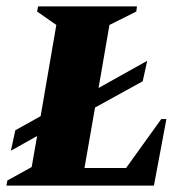

<svg xmlns="http://www.w3.org/2000/svg" viewBox="-50 -580 575 600"><path d="M-30 0 -27 -16 49 -58 66 -155 -16 -109 -2 -173 77 -217 126 -502 66 -544 69 -560H378L376 -544L292 -502L258 -305L410 -390L396 -326L247 -244L214 -55H344L454 -208H470L431 0Z"/></svg>

Font: Spectral SC ExtraBold
Style: Italic
Weight: 800
Italic angle: -10°
Designer: Jean-Baptiste Levee
Foundry: Production Type
Version: Version 2.001